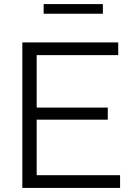

<svg xmlns="http://www.w3.org/2000/svg" viewBox="-20 -917 649 937"><path d="M159 -62V-333H506V-392H159V-648H557V-710H89V0H566V-62ZM482 -850V-897H193V-850Z"/></svg>

Font: Raleway Reg
Style: Regular
Weight: 400
Designer: Matt McInerney, Pablo Impallari, Rodrigo Fuenzalida
Foundry: Matt McInerney, Pablo Impallari, Rodrigo Fuenzalida
Version: Version 3.00 July 28, 2015